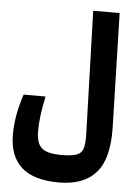

<svg xmlns="http://www.w3.org/2000/svg" viewBox="-59 -739 704 968"><g transform="rotate(5 293.0 -254.5)"><path d="M275.9 184.1Q147.9 184.1 85.9 128.2Q23.9 72.3 23.9 -36.6Q23.9 -84.5 32.5 -133.5Q41 -182.6 60.1 -241.7H171.4Q148.9 -139.6 148.9 -64.5Q148.9 -4.9 176 20Q203.1 44.9 276.9 44.9Q330.6 44.9 355.5 34.7Q380.4 24.4 387 -1.5Q393.6 -27.3 392.1 -73.7L373 -693.4H506.8L522 -116.2Q525.9 42 463.6 113Q401.4 184.1 275.9 184.1Z"/></g></svg>

Font: Cascadia Code NF
Style: Bold
Weight: 700
Monospace: yes
Designer: Aaron Bell
Foundry: Saja Typeworks
Version: Version 2404.023; ttfautohint (v1.8.4)